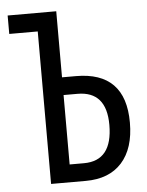

<svg xmlns="http://www.w3.org/2000/svg" viewBox="-52 -756 610 799"><g transform="rotate(-5 253.0 -357.0)"><path d="M129 0V-637H10V-714H213V-438H271Q478 -438 478 -226Q478 -118 425 -59Q372 0 274 0ZM213 -74H273Q392 -74 392 -224Q392 -364 271 -364H213Z"/></g></svg>

Font: Noto Sans ExtraCondensed
Style: Regular
Weight: 400
Width: 2
Designer: Monotype Design Team
Foundry: Monotype Imaging Inc.
Version: Version 2.013; ttfautohint (v1.8.4.7-5d5b)